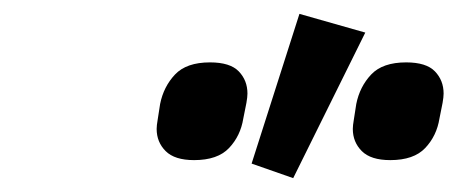

<svg xmlns="http://www.w3.org/2000/svg" viewBox="-20 -836 660 277"><path d="M507 -789 403 -579 343 -600 412 -816ZM260 -605Q232 -605 219 -618Q206 -631 206 -650Q206 -655 207.5 -663.5Q209 -672 211 -686Q216 -711 232.5 -728.5Q249 -746 283 -746Q312 -746 324.5 -733Q337 -720 337 -701Q337 -696 335.5 -687.5Q334 -679 331 -665Q327 -640 310.5 -622.5Q294 -605 260 -605ZM543 -605Q515 -605 502 -618Q489 -631 489 -650Q489 -655 490.5 -663.5Q492 -672 494 -686Q499 -711 515.5 -728.5Q532 -746 566 -746Q595 -746 607.5 -733Q620 -720 620 -701Q620 -696 618.5 -687.5Q617 -679 614 -665Q610 -640 593.5 -622.5Q577 -605 543 -605Z"/></svg>

Font: IBM Plex Sans
Style: Bold Italic
Weight: 700
Italic angle: -11.31°
Designer: Mike Abbink, Paul van der Laan, Pieter van Rosmalen
Foundry: Bold Monday
Version: Version 3.201